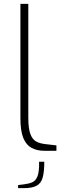

<svg xmlns="http://www.w3.org/2000/svg" viewBox="-20 -783 323 997"><path d="M211 0Q172 0 144 -15Q116 -30 101 -66.5Q86 -103 86 -170V-763H127V-173Q127 -116 137.5 -87.5Q148 -59 167.5 -48.5Q187 -38 213 -35L273 -28V0ZM74 194V178L106 174Q131 171 148.5 163Q166 155 175 131.5Q184 108 183 57H210Q210 107 202 137.5Q194 168 171 181Q148 194 104 194Z"/></svg>

Font: Exo Thin ExtraLight
Style: Regular
Weight: 250
Version: Version 2.000